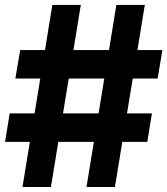

<svg xmlns="http://www.w3.org/2000/svg" viewBox="-22 -747 669 767"><path d="M323.5 0H437.1L466.6 -180.4H566.4L584.9 -294H485.4L508.2 -433.2H607.6L626.8 -546.9H527L556.5 -727.3H442.8L413.4 -546.9H271.3L300.8 -727.3H187.1L157.7 -546.9H58.6L39.4 -433.2H138.8L116.1 -294H16.7L-1.8 -180.4H97.3L67.8 0H181.5L210.9 -180.4H353ZM229.8 -294 252.5 -433.2H394.5L371.8 -294Z"/></svg>

Font: RED Number
Style: Bold
Weight: 700
Designer: RED UED
Foundry: rsms
Version: Version 1.003;FEAKit 1.0